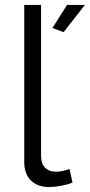

<svg xmlns="http://www.w3.org/2000/svg" viewBox="-20 -750 363 776"><path d="M237 -620 192 -637 251 -730H323ZM78 -730H146V-118Q146 -89 162 -72.5Q178 -56 207 -56Q218 -56 233 -59Q248 -62 261 -67L273 -12Q254 -4 226.5 1Q199 6 179 6Q132 6 105 -20.5Q78 -47 78 -95Z"/></svg>

Font: IngvarSans
Style: Regular
Weight: 400
Version: Version 1.000